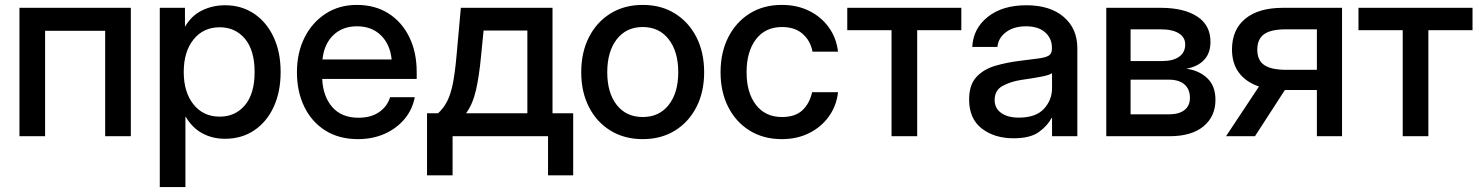

<svg xmlns="http://www.w3.org/2000/svg" viewBox="-20 -547 5940 771"><path d="M505.4 -515.6V0H402.3V-423.3H161.1V0H58.1V-515.6Z M621.6 204.1V-515.6H722.7V-441.4H724.1Q748.5 -483.9 791 -504.9Q833.5 -525.9 883.8 -525.9Q950.2 -525.9 1000.5 -491.9Q1050.8 -458 1078.9 -397.7Q1106.9 -337.4 1106.9 -257.8Q1106.9 -178.2 1079.1 -117.9Q1051.3 -57.6 1001 -23.7Q950.7 10.3 883.3 10.3Q833 10.3 792.5 -11.7Q752 -33.7 726.1 -77.6H724.6V204.1ZM862.3 -78.6Q924.8 -78.6 963.6 -124.5Q1002.4 -170.4 1002.4 -257.8Q1002.4 -345.2 963.6 -391.4Q924.8 -437.5 862.3 -437.5Q796.4 -437.5 757.1 -388.4Q717.8 -339.4 717.8 -257.8Q717.8 -176.8 757.1 -127.7Q796.4 -78.6 862.3 -78.6Z M1418 11.7Q1341.3 11.7 1286.4 -22.9Q1231.4 -57.6 1201.9 -118.4Q1172.4 -179.2 1172.4 -256.8Q1172.4 -335.4 1203.1 -396.5Q1233.9 -457.5 1288.1 -492.4Q1342.3 -527.3 1412.6 -527.3Q1485.8 -527.3 1539.8 -493.2Q1593.8 -459 1623.5 -398.2Q1653.3 -337.4 1653.3 -257.8V-230H1273.9Q1276.9 -160.2 1314.2 -117.2Q1351.6 -74.2 1419.4 -74.2Q1470.2 -74.2 1502.9 -97.2Q1535.6 -120.1 1546.4 -156.7H1645.5Q1636.2 -106.9 1604.2 -68.8Q1572.3 -30.8 1524.2 -9.5Q1476.1 11.7 1418 11.7ZM1274.9 -308.1H1552.7Q1546.4 -369.6 1509.3 -405.5Q1472.2 -441.4 1413.6 -441.4Q1355 -441.4 1318.1 -405.5Q1281.2 -369.6 1274.9 -308.1Z M1694.8 157.2V-92.3H1739.3Q1761.7 -112.8 1775.9 -140.9Q1790 -168.9 1798.6 -211.9Q1807.1 -254.9 1813 -320.8L1830.6 -515.6H2198.7V-92.3H2281.7V157.2H2180.7V0H1797.4V157.2ZM1851.6 -92.3H2097.7V-424.3H1921.9L1911.6 -320.8Q1904.3 -242.7 1891.4 -185.5Q1878.4 -128.4 1851.6 -92.3Z M2561 11.7Q2487.3 11.7 2431.6 -22.5Q2376 -56.6 2345 -117.2Q2314 -177.7 2314 -256.8Q2314 -336.9 2345 -397.7Q2376 -458.5 2431.6 -492.9Q2487.3 -527.3 2561 -527.3Q2634.8 -527.3 2690.2 -492.9Q2745.6 -458.5 2776.6 -397.7Q2807.6 -336.9 2807.6 -256.8Q2807.6 -177.7 2776.6 -117.2Q2745.6 -56.6 2690.2 -22.5Q2634.8 11.7 2561 11.7ZM2561 -77.1Q2627.4 -77.1 2665.5 -126Q2703.6 -174.8 2703.6 -256.8Q2703.6 -339.8 2665.3 -389.2Q2627 -438.5 2561 -438.5Q2495.1 -438.5 2456.8 -389.4Q2418.5 -340.3 2418.5 -256.8Q2418.5 -174.3 2456.5 -125.7Q2494.6 -77.1 2561 -77.1Z M3119.6 11.7Q3045.9 11.7 2990.5 -22.5Q2935.1 -56.6 2904.3 -117.4Q2873.5 -178.2 2873.5 -256.8Q2873.5 -336.4 2904.5 -397.5Q2935.5 -458.5 2990.7 -492.9Q3045.9 -527.3 3119.6 -527.3Q3181.2 -527.3 3229.7 -503.2Q3278.3 -479 3308.6 -436.5Q3338.9 -394 3345.2 -339.4H3242.7Q3234.9 -382.8 3203.6 -410.6Q3172.4 -438.5 3120.1 -438.5Q3053.2 -438.5 3015.6 -389.2Q2978 -339.8 2978 -256.8Q2978 -174.8 3015.6 -126Q3053.2 -77.1 3120.1 -77.1Q3173.3 -77.1 3202.1 -104.2Q3231 -131.3 3241.2 -176.8H3345.2Q3339.4 -123 3309.1 -80.3Q3278.8 -37.6 3230 -12.9Q3181.2 11.7 3119.6 11.7Z M3560.1 0V-425.8H3382.3V-515.6H3840.3V-425.8H3663.1V0Z M4050.3 8.3Q3973.1 8.3 3922.4 -31Q3871.6 -70.3 3871.6 -147.5Q3871.6 -206.1 3900.6 -237.5Q3929.7 -269 3976.3 -282.7Q4022.9 -296.4 4075.2 -302.7Q4123.5 -308.6 4151.9 -312.5Q4180.2 -316.4 4192.1 -324.2Q4204.1 -332 4204.1 -351.1V-355.5Q4204.1 -393.1 4176.8 -417.2Q4149.4 -441.4 4100.1 -441.4Q4050.8 -441.4 4019.5 -417.7Q3988.3 -394 3985.4 -358.4H3884.3Q3887.7 -432.1 3946.3 -479Q4004.9 -525.9 4101.6 -525.9Q4196.8 -525.9 4251.5 -479Q4306.2 -432.1 4306.2 -353.5V0H4204.6V-73.2H4202.6Q4186.5 -42 4151.6 -16.8Q4116.7 8.3 4050.3 8.3ZM4071.3 -74.7Q4139.6 -74.7 4172.1 -110.1Q4204.6 -145.5 4204.6 -192.9V-253.4Q4194.3 -245.1 4158.2 -238.5Q4122.1 -231.9 4081.1 -226.1Q4038.6 -219.7 4006.3 -202.1Q3974.1 -184.6 3974.1 -145.5Q3974.1 -112.3 4000.2 -93.5Q4026.4 -74.7 4071.3 -74.7Z M4422.4 0V-515.6H4641.1Q4733.4 -515.6 4787.1 -481Q4840.8 -446.3 4840.8 -378.9Q4840.8 -333.5 4815.2 -306.4Q4789.6 -279.3 4743.7 -271Q4793.9 -264.6 4827.4 -233.6Q4860.8 -202.6 4860.8 -146Q4860.8 -79.6 4813 -39.8Q4765.1 0 4676.3 0ZM4520 -87.9H4673.8Q4714.4 -87.9 4736.3 -105Q4758.3 -122.1 4758.3 -153.8Q4758.3 -189 4736.3 -208Q4714.4 -227.1 4673.8 -227.1H4520ZM4520 -301.8H4645.5Q4690.4 -301.8 4714.8 -319.1Q4739.3 -336.4 4739.3 -368.2Q4739.3 -397.5 4713.6 -413.3Q4688 -429.2 4641.1 -429.2H4520Z M5369.1 0H5268.1V-185.5H5139.6L5019.5 0H4903.3L5035.6 -199.7Q4983.4 -217.3 4955.3 -254.9Q4927.2 -292.5 4927.2 -348.1Q4927.2 -428.2 4980.7 -471.9Q5034.2 -515.6 5131.3 -515.6H5369.1ZM5268.1 -266.6V-429.2H5142.6Q5083.5 -429.2 5056.2 -409.7Q5028.8 -390.1 5028.8 -347.7Q5028.8 -304.7 5057.1 -285.6Q5085.4 -266.6 5145.5 -266.6Z M5612.8 0V-425.8H5435.1V-515.6H5893.1V-425.8H5715.8V0Z"/></svg>

Font: Inter Display Medium
Style: Regular
Weight: 500
Designer: Rasmus Andersson
Foundry: rsms
Version: Version 4.001;git-9221beed3